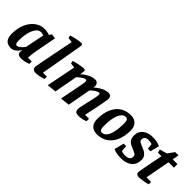

<svg xmlns="http://www.w3.org/2000/svg" viewBox="136 -1699 2679 2679"><g transform="rotate(45 1475.5 -359.0)"><path d="M161 10Q126 10 95.5 -3.5Q65 -17 47 -50.5Q29 -84 29 -143Q29 -256 67 -339.5Q105 -423 168.5 -469Q232 -515 307 -515Q336 -515 366 -508.5Q396 -502 408 -498L434 -533L502 -523L443 -215Q436 -176 431 -134Q426 -92 426 -66H500V-18Q460 -2 425 4Q390 10 359 10Q329 10 310.5 -2.5Q292 -15 292 -43Q292 -47 292.5 -54.5Q293 -62 294 -71Q295 -80 296 -87Q278 -58 256 -36Q234 -14 210.5 -2Q187 10 161 10ZM198 -73Q215 -73 235 -87Q255 -101 273 -120.5Q291 -140 301 -155L357 -437Q343 -443 331.5 -445.5Q320 -448 306 -448Q272 -448 246 -424.5Q220 -401 201.5 -359Q183 -317 173.5 -262.5Q164 -208 164 -145Q164 -104 173 -88.5Q182 -73 198 -73Z M653 10Q624 10 605.5 -3.5Q587 -17 587 -49Q587 -53 591 -75Q595 -97 601.5 -133Q608 -169 617 -215.5Q626 -262 637 -315.5Q648 -369 659 -426.5Q670 -484 681.5 -541Q693 -598 704 -651L632 -660L622 -701Q651 -711 686 -719.5Q721 -728 753.5 -733Q786 -738 808 -738Q821 -738 827 -731Q833 -724 833 -713Q833 -710 832 -701.5Q831 -693 829 -679L722 -66H799V-18Q756 -3 715.5 3.5Q675 10 653 10Z M893 10 979 -425 908 -434 898 -475Q928 -485 964 -493.5Q1000 -502 1033.5 -507Q1067 -512 1087 -512Q1101 -512 1106.5 -505.5Q1112 -499 1113 -492Q1114 -485 1114 -485Q1114 -480 1112 -467Q1110 -454 1108 -440Q1106 -426 1104 -418Q1133 -445 1167.5 -467Q1202 -489 1238 -502Q1274 -515 1304 -515Q1333 -515 1351 -497.5Q1369 -480 1369 -454Q1369 -447 1368.5 -437.5Q1368 -428 1366 -418Q1395 -445 1430 -467Q1465 -489 1499.5 -502Q1534 -515 1561 -515Q1599 -515 1613 -500Q1627 -485 1627 -450Q1627 -440 1622 -410Q1617 -380 1609 -337.5Q1601 -295 1591 -246.5Q1581 -198 1571 -151Q1561 -104 1553 -66H1631V-18Q1603 -5 1566.5 2.5Q1530 10 1503 10Q1481 10 1463 6.5Q1445 3 1434.5 -12Q1424 -27 1424 -60Q1424 -68 1429 -92.5Q1434 -117 1441.5 -151Q1449 -185 1458 -222.5Q1467 -260 1474.5 -295Q1482 -330 1487 -356.5Q1492 -383 1492 -393Q1492 -407 1489 -415Q1486 -423 1473 -423Q1459 -423 1437 -411.5Q1415 -400 1393 -383Q1371 -366 1355 -348L1292 -4L1155 10Q1163 -30 1172.5 -79Q1182 -128 1192 -178Q1202 -228 1210.5 -272Q1219 -316 1224.5 -346.5Q1230 -377 1230 -387Q1230 -403 1227 -413Q1224 -423 1209 -423Q1195 -423 1174.5 -411.5Q1154 -400 1132.5 -383Q1111 -366 1093 -348L1030 -4Z M1863 10Q1785 10 1749 -32.5Q1713 -75 1713 -142Q1713 -261 1749.5 -344Q1786 -427 1852 -471Q1918 -515 2006 -515Q2061 -515 2094.5 -494Q2128 -473 2143.5 -438.5Q2159 -404 2159 -361Q2159 -244 2122 -161Q2085 -78 2018.5 -34Q1952 10 1863 10ZM1893 -56Q1932 -56 1957.5 -84Q1983 -112 1997.5 -157.5Q2012 -203 2018 -256.5Q2024 -310 2024 -361Q2024 -400 2015.5 -423.5Q2007 -447 1979 -447Q1946 -447 1923 -426.5Q1900 -406 1885 -372.5Q1870 -339 1862 -298.5Q1854 -258 1851 -217Q1848 -176 1848 -142Q1848 -103 1856.5 -79.5Q1865 -56 1893 -56Z M2335 10Q2299 10 2256 3.5Q2213 -3 2181 -19L2218 -162H2268L2274 -72Q2285 -66 2304 -62.5Q2323 -59 2352 -59Q2395 -59 2419 -76.5Q2443 -94 2443 -129Q2443 -144 2436 -157Q2429 -170 2398 -183L2319 -218Q2278 -235 2258.5 -267.5Q2239 -300 2239 -344Q2239 -398 2264 -436Q2289 -474 2336 -494.5Q2383 -515 2450 -515Q2486 -515 2523 -507.5Q2560 -500 2592 -485L2558 -351H2507L2498 -432Q2488 -438 2468.5 -441Q2449 -444 2430 -444Q2389 -444 2370.5 -426.5Q2352 -409 2352 -382Q2352 -363 2360.5 -352.5Q2369 -342 2391 -332L2474 -295Q2510 -279 2533 -250Q2556 -221 2556 -182Q2556 -88 2497 -39Q2438 10 2335 10Z M2700 20Q2672 20 2657.5 8.5Q2643 -3 2643 -22Q2643 -30 2648 -60Q2653 -90 2661 -134Q2669 -178 2679 -227.5Q2689 -277 2698.5 -325.5Q2708 -374 2716 -411H2645L2633 -461L2741 -492L2811 -588H2875L2857 -491H2951V-421H2844L2776 -55H2867V-8Q2818 6 2771 13Q2724 20 2700 20Z"/></g></svg>

Font: Manuale
Style: Italic
Weight: 400
Italic angle: -11°
Designer: Eduardo Tunni / Pablo Cosgaya
Foundry: Eduardo Tunni / Pablo Cosgaya
Version: Version 1.002